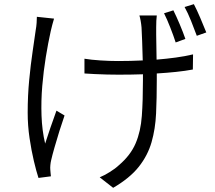

<svg xmlns="http://www.w3.org/2000/svg" viewBox="-20 -838 1040 928"><path d="M737.8 -763.2Q734.9 -740.7 734.9 -706.1Q734.4 -694.8 734.9 -670.2Q735.4 -645.5 735.8 -613.8Q736.3 -582 736.8 -549.8Q784.2 -553.7 829.3 -559.8Q874.5 -565.9 913.1 -575.2L912.1 -502Q875.5 -495.1 830.8 -490.5Q786.1 -485.8 737.8 -482.9Q737.8 -473.1 737.8 -464.8Q737.8 -456.5 737.8 -450.2Q737.8 -364.3 734.4 -289.8Q731 -215.3 712.6 -151.1Q694.3 -86.9 650.9 -32Q607.4 22.9 526.9 69.8L461.9 19Q484.4 9.8 510.7 -6.6Q537.1 -22.9 555.2 -40Q611.3 -87.9 635.7 -145.5Q660.2 -203.1 665.5 -277.6Q670.9 -352.1 670.9 -450.2Q670.9 -456.1 670.9 -463.4Q670.9 -470.7 670.9 -479Q641.1 -478 611.1 -477.5Q581.1 -477.1 551.8 -477.1Q527.3 -477.1 497.3 -477.8Q467.3 -478.5 438.2 -480Q409.2 -481.4 388.2 -482.9V-554.2Q420.4 -548.8 465.6 -545.9Q510.7 -543 550.8 -543Q609.9 -543 669.9 -545.9Q668.5 -594.2 667 -640.1Q665.5 -686 664.1 -705.1Q662.6 -722.2 659.9 -737.1Q657.2 -752 653.8 -763.2ZM241.2 -748Q237.3 -735.4 232.7 -718Q228 -700.7 225.1 -687Q212.4 -629.9 201.4 -562.3Q190.4 -494.6 184.3 -422.6Q178.2 -350.6 180.7 -279.3Q183.1 -208 198.2 -144Q208.5 -176.8 223.6 -220.5Q238.8 -264.2 252.9 -303.2L292 -279.8Q280.3 -246.6 267.3 -205.1Q254.4 -163.6 243.4 -125.2Q232.4 -86.9 227.1 -63Q224.6 -52.7 223.4 -39.8Q222.2 -26.9 223.1 -18.1Q223.6 -11.2 224.4 -2.4Q225.1 6.3 226.1 14.2L166 22Q155.8 -8.8 143.8 -59.3Q131.8 -109.9 122.8 -170.7Q113.8 -231.4 113.8 -293.9Q113.8 -375.5 121.1 -451.2Q128.4 -526.9 137.7 -589.4Q147 -651.9 152.8 -693.8Q155.8 -710 157 -727.1Q158.2 -744.1 158.2 -756.8ZM817.9 -788.1Q831.5 -761.2 848.6 -720.7Q865.7 -680.2 876 -649.9L829.1 -632.8Q818.4 -666 802.7 -705.8Q787.1 -745.6 772.9 -773.9ZM917 -817.9Q931.2 -791 948 -751.5Q964.8 -711.9 977.1 -681.2L931.2 -665Q918.9 -698.7 903.3 -737.5Q887.7 -776.4 872.1 -804.2Z"/></svg>

Font: Shanggu Mono N
Style: Regular
Weight: 350
Designer: GuiWonder
Version: Version 1.021